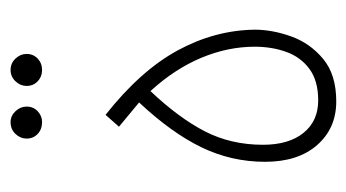

<svg xmlns="http://www.w3.org/2000/svg" viewBox="-170 -500 671 372"><g transform="rotate(-90 166.0 -314.5)"><path d="M155 1Q103 1 70.5 -36Q38 -73 38 -137Q38 -202 66 -260Q94 -318 153 -381L106 -420L129 -446Q215 -378 254 -306Q293 -234 294 -157Q294 -123 281 -86.5Q268 -50 237.5 -24.5Q207 1 155 1ZM157 -34Q195 -34 218 -51Q241 -68 251 -96Q261 -124 261 -157Q261 -209 239.5 -260.5Q218 -312 175 -359Q123 -304 97 -253.5Q71 -203 71 -141Q71 -91 94 -62.5Q117 -34 157 -34ZM216 -569Q203 -569 194 -577.5Q185 -586 185 -599Q185 -611 194 -620.5Q203 -630 216 -630Q229 -630 238 -620.5Q247 -611 247 -599Q247 -586 238 -577.5Q229 -569 216 -569ZM115 -569Q101 -569 92 -577.5Q83 -586 83 -599Q83 -611 92 -620.5Q101 -630 115 -630Q127 -630 136 -620.5Q145 -611 145 -599Q145 -586 136 -577.5Q127 -569 115 -569Z"/></g></svg>

Font: Noto Sans Arabic UI XCn XLt
Style: Regular
Weight: 200
Width: 2
Designer: Monotype Design Team, Nadine Chahine and Nizar Qandah
Foundry: Monotype Imaging Inc.
Version: Version 2.010; ttfautohint (v1.8.4.7-5d5b)